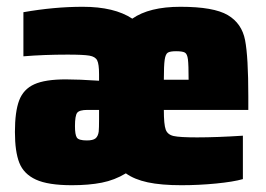

<svg xmlns="http://www.w3.org/2000/svg" viewBox="-20 -538 783 566"><path d="M712 -214H463Q463 -171 468.5 -156Q474 -141 492 -137Q510 -133 561 -133Q619 -133 696 -138V-10Q668 -2 617 3Q566 8 515 8Q455 8 415.5 -0.5Q376 -9 351 -27Q318 -7 280 0.5Q242 8 192 8Q122 8 86 -8.5Q50 -25 37 -58Q24 -91 24 -149Q24 -209 36.5 -242Q49 -275 81 -289.5Q113 -304 174 -304Q212 -304 272 -300V-319Q272 -349 266.5 -360Q261 -371 243.5 -374Q226 -377 179 -377Q110 -377 49 -372V-502Q140 -518 224 -518Q317 -518 370 -483Q420 -518 512 -518Q610 -518 651.5 -493.5Q693 -469 702.5 -419.5Q712 -370 712 -254ZM463 -303H536Q536 -347 534 -363Q532 -379 525 -383Q518 -387 499 -387Q482 -387 475 -383Q468 -379 465.5 -362Q463 -345 463 -303ZM272 -214H238Q214 -214 207.5 -205.5Q201 -197 201 -166Q201 -141 206.5 -132.5Q212 -124 236 -124Q254 -124 261.5 -130Q269 -136 271 -150Q272 -160 272 -186Z"/></svg>

Font: Saira Semi Condensed Black
Style: Regular
Weight: 900
Width: 4
Designer: Hector Gatti with collaboration of the Omnibus-Type team
Foundry: Omnibus-Type
Version: Version 1.001; ttfautohint (v1.8)